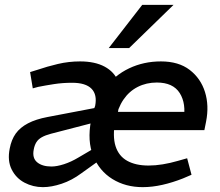

<svg xmlns="http://www.w3.org/2000/svg" viewBox="-20 -764 905 791"><path d="M157 7Q116 7 81 -11.5Q46 -30 28 -66Q10 -102 20 -152Q27 -189 45 -214Q63 -239 95.5 -256Q128 -273 176 -282L391 -323L379 -262L190 -213Q167 -207 152 -198.5Q137 -190 129.5 -177.5Q122 -165 119 -148Q112 -113 133 -95.5Q154 -78 192 -78Q214 -78 243.5 -87.5Q273 -97 303 -115L366 -152L389 -103L315 -50Q276 -21 234 -7Q192 7 157 7ZM358 -260 372 -328Q381 -374 357 -398.5Q333 -423 277 -423Q238 -423 202.5 -417.5Q167 -412 137 -406L115 -400L104 -467L133 -476Q174 -490 218.5 -500.5Q263 -511 310 -511Q371 -511 411 -489.5Q451 -468 467 -428.5Q483 -389 472 -335L458 -261ZM568 7Q497 7 443 -26.5Q389 -60 364 -121.5Q339 -183 355 -267Q370 -345 411 -399.5Q452 -454 512 -482.5Q572 -511 643 -511Q716 -511 761.5 -476Q807 -441 824.5 -385Q842 -329 829 -263L822 -228H411L425 -303H773L736 -269Q748 -337 720.5 -380.5Q693 -424 626 -424Q583 -424 547.5 -406Q512 -388 488.5 -353.5Q465 -319 455 -268Q443 -203 456 -162Q469 -121 504 -101.5Q539 -82 592 -82Q620 -82 650.5 -87Q681 -92 712 -101L751 -112L769 -44L734 -29Q691 -12 649 -2.5Q607 7 568 7ZM428 -566 566 -744H695L512 -566Z"/></svg>

Font: REM
Style: Italic
Weight: 400
Italic angle: -11°
Designer: Octavio Pardo
Foundry: Ashler Design
Version: Version 1.005;gftools[0.9.28]